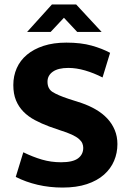

<svg xmlns="http://www.w3.org/2000/svg" viewBox="-20 -834 587 865"><path d="M279 -642Q345 -642 393 -628.5Q441 -615 476 -596L442 -485Q403 -505 363.5 -516.5Q324 -528 288 -528Q242 -528 218 -511Q194 -494 194 -466Q194 -434 217 -419.5Q240 -405 288 -389L347 -370Q382 -358 412 -340.5Q442 -323 463.5 -300Q485 -277 497 -248Q509 -219 509 -185Q509 -145 494 -109.5Q479 -74 448.5 -47Q418 -20 371.5 -4.5Q325 11 262 11Q203 11 149.5 -1.5Q96 -14 51 -37L85 -148Q128 -127 169 -115Q210 -103 255 -103Q308 -103 331.5 -120.5Q355 -138 355 -168Q355 -178 351 -188Q347 -198 335.5 -208Q324 -218 303.5 -227.5Q283 -237 251 -247L202 -264Q167 -277 137 -293Q107 -309 85.5 -331Q64 -353 52 -382Q40 -411 40 -451Q40 -492 55.5 -527Q71 -562 101.5 -587.5Q132 -613 176.5 -627.5Q221 -642 279 -642ZM214 -814H323L438 -690H328L268 -754L208 -690H102Z"/></svg>

Font: Mukta ExtraBold
Style: Regular
Weight: 800
Designer: Girish Dalvi and Yashodeep Gholap
Foundry: Ek Type
Version: Version 2.538;PS 1.002;hotconv 16.6.51;makeotf.lib2.5.65220;